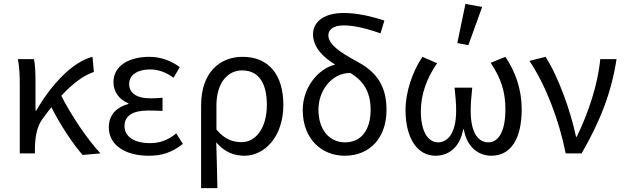

<svg xmlns="http://www.w3.org/2000/svg" viewBox="-20 -791 3218 990"><path d="M82 0H160V-25C161 -89 171 -140 200 -179C215 -200 230 -219 245 -238C290 -149 354 -51 406 8L498 0C424 -80 345 -201 296 -297C356 -362 411 -402 464 -420L457 -498C353 -472 244 -354 167 -221H163V-373C163 -416 161 -460 155 -486H72C81 -443 82 -391 82 -353Z M746 12C814 12 864 -3 923 -49L889 -103C842 -66 802 -53 754 -53C671 -53 622 -87 622 -141C622 -193 663 -221 743 -221C767 -221 790 -221 818 -219V-287C794 -285 777 -284 758 -284C679 -284 646 -314 646 -358C646 -407 693 -433 753 -433C797 -433 837 -418 875 -390L907 -445C862 -478 809 -498 750 -498C651 -498 565 -456 565 -367C565 -322 592 -277 642 -259V-255C587 -240 541 -204 541 -134C541 -43 626 12 746 12Z M1017 179H1101C1099 93 1098 30 1095 -57C1139 -5 1189 12 1241 12C1343 12 1441 -85 1441 -250C1441 -404 1367 -498 1231 -498C1113 -498 1017 -417 1017 -248ZM1226 -58C1185 -58 1141 -69 1096 -123V-247C1096 -368 1157 -428 1228 -428C1318 -428 1356 -357 1356 -250C1356 -130 1298 -58 1226 -58Z M1757 12C1891 12 1973 -84 1973 -225C1973 -367 1903 -430 1817 -476C1732 -522 1673 -563 1673 -609C1673 -636 1696 -660 1752 -660C1800 -660 1859 -648 1942 -619L1962 -685C1882 -711 1814 -724 1753 -724C1643 -724 1594 -673 1594 -615C1594 -549 1643 -498 1708 -458C1616 -435 1541 -336 1541 -224C1541 -73 1640 12 1757 12ZM1622 -226C1622 -321 1687 -414 1786 -415C1846 -379 1891 -326 1891 -225C1891 -124 1845 -57 1759 -57C1680 -57 1622 -120 1622 -226Z M2225 12C2295 12 2351 -32 2368 -123H2372C2387 -32 2448 12 2513 12C2614 12 2670 -75 2670 -228C2670 -330 2638 -420 2586 -498L2510 -467C2565 -386 2586 -314 2586 -228C2586 -116 2552 -57 2498 -57C2453 -57 2407 -95 2407 -220C2407 -257 2410 -291 2415 -339H2324C2329 -291 2332 -257 2332 -220C2332 -99 2285 -57 2239 -57C2185 -57 2150 -117 2150 -216C2150 -303 2179 -386 2234 -465L2158 -498C2107 -422 2071 -317 2071 -224C2071 -74 2135 12 2225 12ZM2395 -558 2466 -755 2380 -771 2338 -569Z M2897 0H2979C3078 -172 3133 -317 3159 -486H3075C3063 -356 3014 -209 2954 -86H2950C2923 -216 2860 -394 2793 -498L2710 -477C2793 -353 2861 -178 2897 0Z"/></svg>

Font: DAIFUKU Sans
Style: Regular
Weight: 400
Designer: Original font ‘Source Han Sans JP’ : Paul D. Hunt
Foundry: Daifuku
Version: Version 1.000